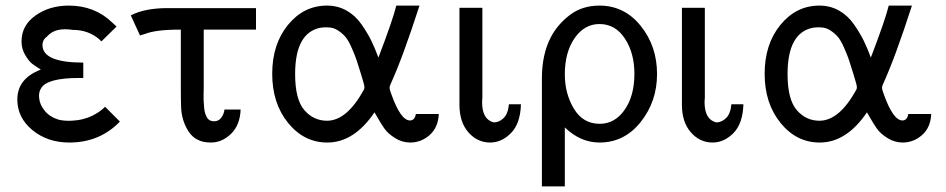

<svg xmlns="http://www.w3.org/2000/svg" viewBox="-20 -501 3384 687"><path d="M42 -145Q42 -220 126 -252Q107 -264 95.5 -272.5Q84 -281 70.5 -303.5Q57 -326 57 -353Q57 -410 107 -445.5Q157 -481 226 -481Q319 -481 382 -420L397 -406L343 -353Q342 -354 340 -355.5Q338 -357 338 -358Q298 -394 241 -394Q177 -404 149 -371Q132 -359 132 -340Q132 -277 278 -277V-222H263Q148 -222 127 -185Q118 -172 120 -151Q122 -126 141 -103.5Q160 -81 193 -72Q212 -68 236 -69Q258 -70 277.5 -75Q297 -80 310.5 -87Q324 -94 333 -100Q342 -106 348.5 -112Q355 -118 356 -119L409 -66Q337 9 228 9Q150 9 96 -35.5Q42 -80 42 -145Z M448 -446Q498 -472 580 -472H896V-395H709V-188Q709 -183 708.5 -167Q708 -151 708.5 -143.5Q709 -136 710 -121.5Q711 -107 713 -99.5Q715 -92 719 -83.5Q723 -75 730 -71Q737 -67 746 -67Q763 -67 772.5 -81Q782 -95 783 -109H841Q839 -54 807 -22.5Q775 9 734 9Q681 9 655.5 -29.5Q630 -68 628 -117Q627 -142 627 -194V-395Q578 -395 548 -391Q518 -387 500 -380L481 -374Z M1150 -481Q1188 -481 1219.5 -463.5Q1251 -446 1273 -414.5Q1295 -383 1308 -356.5Q1321 -330 1334 -295Q1386 -431 1398 -481H1481Q1421 -295 1378 -201Q1374 -193 1374 -187Q1374 -180 1381 -162Q1414 -70 1447 -70Q1464 -70 1468 -93H1550Q1548 -45 1517.5 -18Q1487 9 1448 9Q1419 9 1393.5 -7Q1368 -23 1355.5 -41Q1343 -59 1332 -78.5Q1321 -98 1320 -99Q1247 9 1151 9Q1068 9 1011 -61Q954 -131 954 -237Q954 -343 1010.5 -412Q1067 -481 1150 -481ZM1036 -236Q1036 -145 1069 -107Q1102 -69 1150 -69Q1221 -69 1282 -180Q1284 -183 1284 -190Q1284 -196 1272 -235Q1261 -270 1256 -285.5Q1251 -301 1239 -328.5Q1227 -356 1216.5 -368.5Q1206 -381 1189.5 -392Q1173 -403 1153 -403Q1145 -404 1128 -402Q1036 -385 1036 -236Z M1624 -126V-473H1705L1706 -472V-152Q1706 -150 1705.5 -144.5Q1705 -139 1705 -136Q1705 -73 1747 -63Q1766 -63 1782 -78.5Q1798 -94 1801 -128H1844Q1842 -59 1808.5 -25Q1775 9 1734 9Q1688 9 1656 -27.5Q1624 -64 1624 -126Z M1919 166V-221Q1919 -305 1950 -366Q1974 -413 2018.5 -447Q2063 -481 2125 -481Q2214 -481 2272.5 -408.5Q2331 -336 2331 -236Q2331 -138 2272.5 -64.5Q2214 9 2125 9Q2057 9 2001 -45V166ZM2001 -235Q2001 -166 2033.5 -112Q2066 -58 2126 -58Q2180 -58 2215 -108Q2250 -158 2250 -237Q2250 -311 2216 -363Q2182 -415 2125 -415Q2071 -415 2036 -364.5Q2001 -314 2001 -235Z M2420 -126V-473H2501L2502 -472V-152Q2502 -150 2501.5 -144.5Q2501 -139 2501 -136Q2501 -73 2543 -63Q2562 -63 2578 -78.5Q2594 -94 2597 -128H2640Q2638 -59 2604.5 -25Q2571 9 2530 9Q2484 9 2452 -27.5Q2420 -64 2420 -126Z M2912 -481Q2950 -481 2981.5 -463.5Q3013 -446 3035 -414.5Q3057 -383 3070 -356.5Q3083 -330 3096 -295Q3148 -431 3160 -481H3243Q3183 -295 3140 -201Q3136 -193 3136 -187Q3136 -180 3143 -162Q3176 -70 3209 -70Q3226 -70 3230 -93H3312Q3310 -45 3279.5 -18Q3249 9 3210 9Q3181 9 3155.5 -7Q3130 -23 3117.5 -41Q3105 -59 3094 -78.5Q3083 -98 3082 -99Q3009 9 2913 9Q2830 9 2773 -61Q2716 -131 2716 -237Q2716 -343 2772.5 -412Q2829 -481 2912 -481ZM2798 -236Q2798 -145 2831 -107Q2864 -69 2912 -69Q2983 -69 3044 -180Q3046 -183 3046 -190Q3046 -196 3034 -235Q3023 -270 3018 -285.5Q3013 -301 3001 -328.5Q2989 -356 2978.5 -368.5Q2968 -381 2951.5 -392Q2935 -403 2915 -403Q2907 -404 2890 -402Q2798 -385 2798 -236Z"/></svg>

Font: Coval
Style: Light
Weight: 300
Foundry: Context Ltd
Version: Version 001.000